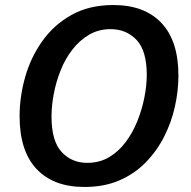

<svg xmlns="http://www.w3.org/2000/svg" viewBox="-20 -733 760 764"><path d="M316 11Q193 11 125.5 -60.5Q58 -132 58 -271Q58 -348 80 -426Q102 -504 148 -569Q194 -634 264.5 -673.5Q335 -713 431 -713Q555 -713 622.5 -641.5Q690 -570 690 -432Q690 -372 676 -309Q662 -246 633 -189Q604 -132 559.5 -86.5Q515 -41 454.5 -15Q394 11 316 11ZM327 -85Q376 -85 414 -107.5Q452 -130 480 -167.5Q508 -205 526.5 -251Q545 -297 554.5 -345Q564 -393 564 -435Q564 -531 523.5 -574Q483 -617 420 -617Q372 -617 334 -594.5Q296 -572 267.5 -535Q239 -498 221 -452.5Q203 -407 194 -359.5Q185 -312 185 -269Q185 -172 225 -128.5Q265 -85 327 -85Z"/></svg>

Font: Bitter SemiBold
Style: Italic
Weight: 600
Italic angle: -9°
Designer: Sol Matas, and Bitter project Authors
Foundry: Sol Matas
Version: Version 2.001